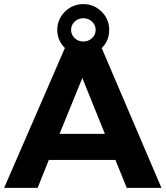

<svg xmlns="http://www.w3.org/2000/svg" viewBox="-23 -915 806 935"><path d="M-2.9 0 293 -681.2Q255.9 -718.3 255.9 -769Q255.9 -821.3 293.2 -858.2Q330.6 -895 382.8 -895Q435.1 -895 471.9 -858.2Q508.8 -821.3 508.8 -769Q508.8 -716.3 472.2 -681.2L763.2 0H594.2L539.1 -136.2H214.8L160.2 0ZM267.1 -263.2H487.8L377.9 -535.2ZM323.2 -769Q323.2 -746.1 340.6 -729.5Q357.9 -712.9 382.8 -712.9Q407.7 -712.9 425.3 -729.5Q442.9 -746.1 442.9 -769Q442.9 -793 425.3 -809.6Q407.7 -826.2 382.8 -826.2Q357.9 -826.2 340.6 -809.6Q323.2 -793 323.2 -769Z"/></svg>

Font: Montserrat Semi Bold
Style: Regular
Weight: 600
Designer: Julieta Ulanovsky
Foundry: Julieta Ulanovsky
Version: Version 3.001;PS 003.001;hotconv 1.0.70;makeotf.lib2.5.58329